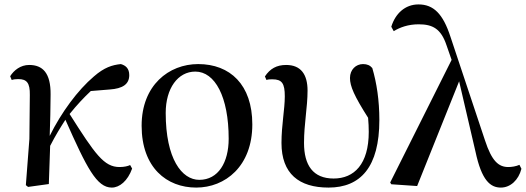

<svg xmlns="http://www.w3.org/2000/svg" viewBox="-20 -833 2380 869"><path d="M486 16C521 16 558 -14 578 -70L569 -86C559 -81 542 -77 521 -77C451 -77 411 -134 295 -317C328 -358 360 -392 391 -421L477 -428C534 -432 565 -451 565 -493C565 -524 548 -537 527 -543C488 -539 452 -528 405 -487C332 -425 258 -325 205 -218C207 -282 209 -345 209 -405C210 -503 173 -539 112 -539C73 -539 43 -515 26 -488L33 -471C42 -474 52 -475 63 -475C101 -475 116 -458 115 -403L113 -204L97 5L107 13L201 0L207 -173C233 -223 251 -252 276 -291C373 -72 418 16 486 16Z M868 16C999 16 1122 -80 1122 -270C1122 -450 1021 -543 877 -543C744 -543 621 -447 621 -264C621 -74 735 16 868 16ZM882 -19C803 -19 730 -114 730 -322C730 -433 785 -509 864 -509C953 -509 1015 -395 1015 -205C1015 -98 968 -19 882 -19Z M1467 16C1612 16 1697 -77 1697 -290C1697 -378 1685 -458 1665 -525C1655 -537 1642 -543 1623 -543C1591 -543 1564 -518 1564 -480C1564 -443 1583 -399 1646 -300C1648 -278 1649 -256 1649 -236C1649 -90 1583 -25 1490 -25C1397 -25 1356 -85 1356 -186C1356 -273 1372 -347 1372 -423C1372 -496 1342 -539 1275 -539C1232 -539 1202 -522 1179 -487L1186 -471C1194 -474 1203 -474 1213 -474C1256 -474 1269 -456 1269 -397C1269 -338 1254 -267 1254 -186C1254 -47 1333 16 1467 16Z M2247 16C2290 16 2327 -18 2340 -69L2331 -87C2316 -80 2295 -77 2281 -77C2237 -77 2206 -103 2175 -198L2019 -666C1985 -771 1942 -813 1874 -813C1813 -813 1769 -771 1751 -712L1762 -692C1790 -709 1827 -723 1875 -723C1938 -723 1976 -703 2001 -628L2024 -562L1746 -7L1751 1L1868 9L2058 -465L2132 -147C2160 -15 2200 16 2247 16Z"/></svg>

Font: GenKiMin2 TW SB
Style: Regular
Weight: 600
Version: Version 2.100;PS 2.1;hotconv 16.6.51;makeotf.lib2.5.65220 DE